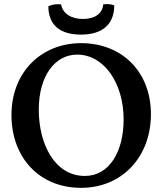

<svg xmlns="http://www.w3.org/2000/svg" viewBox="-20 -892 779 921"><path d="M528 -866C514 -872 495 -874 475 -871C472 -827 435 -801 378 -801C321 -801 281 -827 273 -871C253 -874 229 -870 212 -862C212 -773 267 -726 368 -726C471 -726 528 -775 528 -866ZM369 9C568 9 704 -142 704 -344C704 -548 565 -685 369 -685C179 -685 35 -547 35 -340C35 -139 166 9 369 9ZM387 -48C243 -48 166 -200 166 -366C166 -527 243 -630 350 -630C480 -630 573 -492 573 -319C573 -164 504 -48 387 -48Z"/></svg>

Font: Vollkorn Semibold
Style: Regular
Weight: 600
Designer: Friedrich Althausen
Foundry: Friedrich Althausen
Version: Version 4.015;PS 004.015;hotconv 1.0.88;makeotf.lib2.5.64775